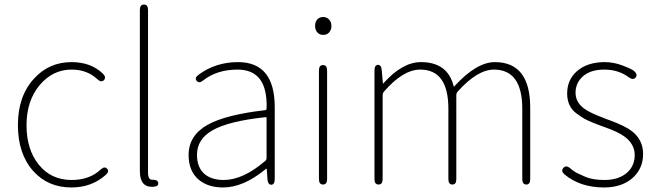

<svg xmlns="http://www.w3.org/2000/svg" viewBox="-20 -814 2897 847"><path d="M295 13Q192 13 127 -59Q59 -135 59 -262.5Q59 -390 130 -467Q196 -540 296 -540Q380 -540 433 -490Q450 -474 439 -461Q427 -448 409 -465Q364 -507 296 -507Q212 -507 154.5 -438Q97 -369 97 -261.5Q97 -154 151.5 -87Q206 -20 296 -20Q375 -20 424 -66Q441 -82 452 -70Q464 -58 446 -42Q384 13 295 13Z M597 -59V-770Q597 -794 615 -794Q633 -794 633 -770V-53Q633 -20 652 -21Q676 -22 678 -7Q680 9 655 10Q597 13 597 -59Z M964 13Q898 13 857 -21Q812 -59 812 -130Q812 -216 895 -263Q975 -308 1150 -328Q1156 -329 1156 -335Q1162 -507 1028 -507Q937 -507 876 -459Q858 -444 847 -458Q837 -471 857 -485Q932 -540 1030 -540Q1192 -540 1192 -341V-24Q1192 0 1177 1Q1162 1 1160 -23L1157 -65Q1157 -70 1155.5 -70Q1154 -70 1147 -64Q1052 13 964 13ZM967 -20Q1052 -20 1150 -104Q1156 -109 1156 -117V-293Q1156 -298 1151 -297Q989 -280 917 -239Q849 -200 849 -131Q849 -74 884 -45Q915 -20 967 -20Z M1405 0Q1387 0 1387 -24V-503Q1387 -527 1405 -527Q1423 -527 1423 -503V-24Q1423 0 1405 0ZM1406 -660Q1390 -660 1380 -671Q1370 -682 1370 -700Q1370 -718 1380 -728.5Q1390 -739 1405.5 -739Q1421 -739 1431.5 -728Q1442 -717 1442 -699.5Q1442 -682 1432 -671Q1422 -660 1406 -660Z M1650 0Q1632 0 1632 -24V-503Q1632 -527 1647 -528Q1662 -528 1664 -505L1669 -448Q1669 -443 1672 -447Q1755 -540 1837 -540Q1954 -540 1981 -435Q1982 -430 1985 -434Q2082 -540 2163 -540Q2319 -540 2319 -339V-24Q2319 0 2302 0Q2284 0 2284 -24V-334Q2284 -507 2159 -507Q2086 -507 1999 -410Q1993 -403 1993 -394V-24Q1993 0 1976 0Q1958 0 1958 -24V-334Q1958 -507 1834 -507Q1758 -507 1674 -410Q1668 -403 1668 -394V-24Q1668 0 1650 0Z M2645 13Q2540 13 2471 -44Q2453 -59 2465 -73Q2477 -87 2495 -72Q2514 -55 2538 -45Q2549 -40 2560 -35Q2593 -20 2647 -20Q2710 -20 2747 -53Q2780 -83 2780 -130Q2780 -177 2737 -210Q2708 -232 2648 -253Q2645 -254 2634 -258Q2565 -283 2544 -299Q2534 -306 2524 -313Q2482 -343 2482 -402Q2482 -461 2524 -499Q2570 -540 2648 -540Q2687 -540 2726.5 -525Q2766 -510 2777 -501Q2795 -485 2784 -472Q2773 -459 2754 -473Q2708 -507 2646 -507Q2584 -507 2550 -476Q2519 -447 2519 -405Q2519 -363 2557 -335Q2581 -317 2642 -294L2649 -291Q2660 -287 2671 -283Q2739 -258 2768 -235Q2817 -197 2817 -134.5Q2817 -72 2773 -31Q2725 13 2645 13Z"/></svg>

Font: Resource Han Rounded JP ExtraLight
Style: Regular
Weight: 250
Designer: Cyano Hao (round all glyphs); Ryoko NISHIZUKA 西塚涼子 (kana, bopomofo & ideographs); Paul D. Hunt (Latin, Greek & Cyrillic)
Foundry: Cyano Hao
Version: 0.990